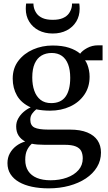

<svg xmlns="http://www.w3.org/2000/svg" viewBox="-20 -804 608 1080"><path d="M253.5 255.5Q202.5 255.5 160 246.5Q117.5 237.5 86.8 219.8Q56 202 39 175.5Q22 149 22 113.5Q22 83 35.2 58.8Q48.5 34.5 71 17.2Q93.5 0 121.5 -8Q97.5 -21 84.2 -41.8Q71 -62.5 71 -93Q71 -116.5 82.2 -137Q93.5 -157.5 112 -173.8Q130.5 -190 152.5 -200Q99.5 -224.5 75.5 -266.5Q51.5 -308.5 51.5 -362Q51.5 -420 83.2 -461.8Q115 -503.5 166.2 -525.8Q217.5 -548 275.5 -548Q330 -548 368.2 -535.5Q406.5 -523 431 -502Q442 -518.5 470 -533.8Q498 -549 530.5 -549H557V-464.5H458.5Q466 -454.5 471.5 -440.2Q477 -426 480.5 -408.8Q484 -391.5 484 -372.5Q484 -314 454.2 -271Q424.5 -228 374.2 -204.8Q324 -181.5 261.5 -181.5Q241 -181.5 220.8 -183.5Q200.5 -185.5 184 -189Q171.5 -179 161 -164.8Q150.5 -150.5 150.5 -130.5Q150.5 -98 174 -86.5Q197.5 -75 252 -75H373Q432 -75 470.8 -59Q509.5 -43 528.8 -14.2Q548 14.5 548 54Q548 99 525.5 136Q503 173 462.8 199.8Q422.5 226.5 369 241Q315.5 255.5 253.5 255.5ZM264.5 210Q315 210 356 195.2Q397 180.5 421.2 153Q445.5 125.5 445.5 87Q445.5 63 437 46Q428.5 29 406.5 19.8Q384.5 10.5 343 10.5H231Q209.5 10.5 191.2 9Q173 7.5 159 4.5Q143 18.5 132.5 39.8Q122 61 122 95Q122 132.5 138.8 158Q155.5 183.5 187.5 196.8Q219.5 210 264.5 210ZM268 -224Q322.5 -224 348.8 -260.5Q375 -297 375 -366.5Q375 -411 363 -442.2Q351 -473.5 327.8 -489.8Q304.5 -506 271 -506Q238 -506 213.5 -491.5Q189 -477 175.2 -446.5Q161.5 -416 161.5 -368Q161.5 -326 173 -293.5Q184.5 -261 208 -242.5Q231.5 -224 268 -224ZM277 -615.5Q231.5 -615.5 197.5 -633.2Q163.5 -651 144.2 -682.5Q125 -714 125 -754.5Q125 -762.5 125.5 -769.8Q126 -777 127 -784H168Q168 -779.5 168.5 -774.8Q169 -770 170 -764.5Q174 -745.5 185.5 -729Q197 -712.5 219.2 -702.5Q241.5 -692.5 277 -692.5Q312 -692.5 334.2 -702.5Q356.5 -712.5 368 -729Q379.5 -745.5 383.5 -764.5Q384.5 -770 384.8 -774.8Q385 -779.5 385 -784H426Q427 -777 427.5 -769.8Q428 -762.5 428 -755Q428 -714 408.8 -682.5Q389.5 -651 355.5 -633.2Q321.5 -615.5 277 -615.5Z"/></svg>

Font: Merriweather 72pt Medium
Style: Regular
Weight: 500
Version: Version 2.100